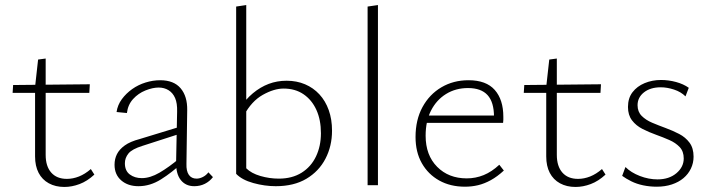

<svg xmlns="http://www.w3.org/2000/svg" viewBox="-20 -734 2815 761"><path d="M235 7Q200 7 173.5 -7.5Q147 -22 133 -49Q119 -76 119 -114V-390L131 -498L161 -502V-120Q161 -75 183 -50Q205 -25 245 -25Q269 -25 293 -34.5Q317 -44 340 -64L354 -42Q326 -16 295.5 -4.5Q265 7 235 7ZM334 -366H30L32 -397L336 -400Z M750 4Q716 4 696.5 -20.5Q677 -45 678 -92L682 -291Q683 -325 674 -345.5Q665 -366 648 -376.5Q631 -387 609 -387Q585 -387 556.5 -375.5Q528 -364 507.5 -341.5Q487 -319 483 -286L442 -290Q446 -318 463 -341Q480 -364 504 -381Q528 -398 557 -407Q586 -416 615 -416Q669 -416 696 -384Q723 -352 722 -297L719 -85Q718 -56 728.5 -41Q739 -26 759 -26Q771 -26 784 -32.5Q797 -39 806 -51L824 -32Q811 -15 792 -5.5Q773 4 750 4ZM529 4Q487 4 460.5 -19Q434 -42 434 -81Q434 -104 443.5 -123Q453 -142 474.5 -157.5Q496 -173 534 -183L701 -234L706 -208L545 -156Q503 -143 489 -125.5Q475 -108 475 -87Q475 -57 494.5 -42.5Q514 -28 542 -28Q575 -28 612 -49.5Q649 -71 692 -107L703 -89Q661 -50 618 -23Q575 4 529 4Z M1073 4Q1029 4 984 -8.5Q939 -21 916 -45L956 -67Q976 -47 1012 -36.5Q1048 -26 1085 -26Q1138 -26 1175.5 -49.5Q1213 -73 1232.5 -114Q1252 -155 1252 -206Q1252 -259 1234 -298.5Q1216 -338 1183 -360.5Q1150 -383 1104 -383Q1066 -383 1021.5 -358Q977 -333 947 -277L930 -304Q953 -340 982.5 -364.5Q1012 -389 1045 -401.5Q1078 -414 1116 -414Q1156 -414 1189 -400Q1222 -386 1246 -360Q1270 -334 1283 -297.5Q1296 -261 1296 -216Q1296 -155 1270 -105Q1244 -55 1194.5 -25.5Q1145 4 1073 4ZM916 -45V-708L956 -714V-67Z M1437 0V-708L1478 -714V0Z M1823 6Q1765 6 1721 -18.5Q1677 -43 1652 -87Q1627 -131 1627 -191Q1627 -259 1654.5 -309.5Q1682 -360 1729.5 -388Q1777 -416 1837 -416Q1907 -416 1941 -377.5Q1975 -339 1975 -271Q1975 -265 1975 -259Q1975 -253 1974 -247H1938V-271Q1938 -329 1912.5 -357Q1887 -385 1835 -385Q1786 -385 1748 -361.5Q1710 -338 1688.5 -296Q1667 -254 1667 -196Q1667 -119 1712.5 -73Q1758 -27 1830 -27Q1865 -27 1897 -40Q1929 -53 1959 -81L1977 -58Q1951 -34 1925.5 -20Q1900 -6 1875 0Q1850 6 1823 6ZM1656 -247 1662 -276H1967V-247Z M2261 7Q2226 7 2199.5 -7.5Q2173 -22 2159 -49Q2145 -76 2145 -114V-390L2157 -498L2187 -502V-120Q2187 -75 2209 -50Q2231 -25 2271 -25Q2295 -25 2319 -34.5Q2343 -44 2366 -64L2380 -42Q2352 -16 2321.5 -4.5Q2291 7 2261 7ZM2360 -366H2056L2058 -397L2362 -400Z M2583 6Q2555 6 2529 0.5Q2503 -5 2482 -15.5Q2461 -26 2446 -37L2459 -72Q2481 -50 2516 -36.5Q2551 -23 2586 -23Q2632 -23 2661 -47.5Q2690 -72 2690 -106Q2690 -134 2674 -151Q2658 -168 2633 -179Q2608 -190 2580 -200Q2552 -210 2526.5 -223Q2501 -236 2485 -257Q2469 -278 2469 -310Q2469 -345 2487 -368.5Q2505 -392 2535 -404.5Q2565 -417 2600 -417Q2630 -417 2659.5 -409Q2689 -401 2710 -386L2697 -352Q2679 -370 2651.5 -379Q2624 -388 2599 -388Q2558 -388 2532.5 -368Q2507 -348 2507 -317Q2507 -291 2523.5 -274.5Q2540 -258 2565 -247.5Q2590 -237 2618.5 -226.5Q2647 -216 2672 -203Q2697 -190 2713 -168.5Q2729 -147 2729 -113Q2729 -88 2718.5 -66Q2708 -44 2689 -28Q2670 -12 2643 -3Q2616 6 2583 6Z"/></svg>

Font: Ysabeau Office ExtraLight
Style: Regular
Weight: 250
Designer: Christian Thalmann (Catharsis Fonts)
Version: Version 2.001;gftools[0.9.30]; featfreeze: tnum,lnum,ss02